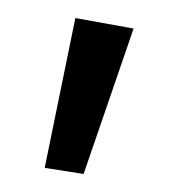

<svg xmlns="http://www.w3.org/2000/svg" viewBox="-20 -794 199 214"><path d="M128.9 -762.2 73.2 -600.1 29.8 -606.9 64 -773.9Z"/></svg>

Font: FiraSans-Light
Style: Regular
Weight: 300
Designer: Carrois Corporate & Edenspiekermann AG
Foundry: Carrois Corporate GbR & Edenspiekermann AG
Version: Version 3.106;PS 003.106;hotconv 1.0.70;makeotf.lib2.5.58329